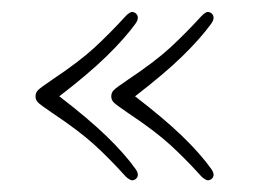

<svg xmlns="http://www.w3.org/2000/svg" viewBox="-20 -396 437 327"><path d="M40.5 -232Q40.5 -238 44.5 -242.2Q48.5 -246.5 68.5 -260Q115 -291 141 -315Q167 -339 194 -368.5Q197.5 -372.5 201.8 -374.8Q206 -377 211 -373.5Q218.5 -367 211 -356Q192.5 -330.5 161.5 -300.2Q130.5 -270 81 -232Q130.5 -194 161.5 -164Q192.5 -134 211 -108Q218.5 -97 211 -91Q206 -87.5 201.8 -89.8Q197.5 -92 194 -95.5Q167 -125.5 141 -149.2Q115 -173 68.5 -204Q48.5 -217.5 44.5 -221.8Q40.5 -226 40.5 -232ZM169.5 -232Q169.5 -238 173.5 -242.2Q177.5 -246.5 197.5 -260Q244 -291 270 -315Q296 -339 323 -368.5Q326.5 -372.5 330.8 -374.8Q335 -377 340 -373.5Q347.5 -367 340 -356Q321.5 -330.5 290.5 -300.2Q259.5 -270 210 -232Q259.5 -194 290.5 -164Q321.5 -134 340 -108Q347.5 -97 340 -91Q335 -87.5 330.8 -89.8Q326.5 -92 323 -95.5Q296 -125.5 270 -149.2Q244 -173 197.5 -204Q177.5 -217.5 173.5 -221.8Q169.5 -226 169.5 -232Z"/></svg>

Font: Fraunces 144pt S100 Thin
Style: Regular
Weight: 100
Version: Version 1.000; ttfautohint (v1.8.3)